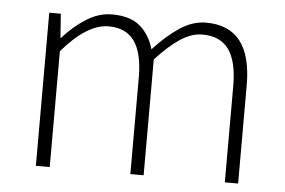

<svg xmlns="http://www.w3.org/2000/svg" viewBox="-44 -603 984 662"><g transform="rotate(5 448.5 -271.5)"><path d="M102 0V-530H142L148 -447H150Q186 -488 229.5 -515.5Q273 -543 318 -543Q382 -543 416 -513.5Q450 -484 464 -435Q510 -485 554 -514Q598 -543 644 -543Q723 -543 762.5 -492.5Q802 -442 802 -340V0H756V-334Q756 -418 726.5 -459.5Q697 -501 635 -501Q598 -501 559.5 -476Q521 -451 475 -401V0H429V-334Q429 -418 400 -459.5Q371 -501 310 -501Q273 -501 233 -476Q193 -451 150 -401V0Z"/></g></svg>

Font: Noto Sans KR Thin ExtraLight
Style: Regular
Weight: 250
Version: Version 2.004-H2;hotconv 1.0.118;makeotfexe 2.5.65603